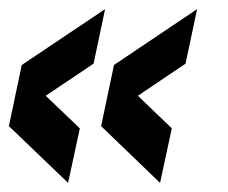

<svg xmlns="http://www.w3.org/2000/svg" viewBox="-25 -483 503 423"><path d="M226.1 -339.8 409.2 -462.9 383.8 -342.8 278.8 -272 353.5 -200.2 327.6 -80.1 197.8 -205.1ZM22.9 -339.8 206.5 -462.9 181.2 -342.8 75.7 -272 150.9 -200.2 125 -80.1 -5.4 -205.1Z"/></svg>

Font: XB Khoramshahr
Style: Bold Italic
Weight: 700
Italic angle: -12°
Designer: Behnam
Foundry: Irmug
Version: Version 8.005 2009